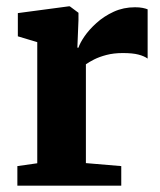

<svg xmlns="http://www.w3.org/2000/svg" viewBox="-20 -588 508 608"><path d="M35 0V-62L98 -71V-454.5L36.5 -473V-546.5L198 -568H201L228.5 -547.5V-524.5L225 -437H228.5Q233 -451.5 247.5 -472.8Q262 -494 285.5 -515.2Q309 -536.5 340 -550.8Q371 -565 407.5 -565Q421.5 -565 431.5 -563Q441.5 -561 447.5 -558.5V-402.5Q436.5 -410.5 418.2 -415.2Q400 -420 369 -420Q340 -420 317.2 -414Q294.5 -408 278.2 -399.8Q262 -391.5 252 -384.5V-71.5L364 -62V0Z"/></svg>

Font: Merriweather 20pt ExtraBold
Style: Regular
Weight: 800
Version: Version 2.100